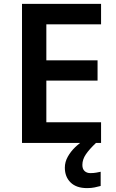

<svg xmlns="http://www.w3.org/2000/svg" viewBox="-20 -734 598 986"><path d="M499 0H93V-714H499V-609H218V-424H481V-320H218V-106H499ZM403 113Q403 134 414.5 144.5Q426 155 444 155Q461 155 474.5 152.5Q488 150 497 148V221Q482 225 465.5 228.5Q449 232 427 232Q372 232 342.5 203Q313 174 313 127Q313 98 328 71Q343 44 366 22Q389 0 415 -16L473 0Q439 32 421 58.5Q403 85 403 113Z"/></svg>

Font: Noto Sans New Tai Lue SemiBold
Style: Regular
Weight: 600
Version: Version 2.003